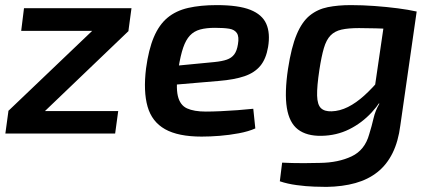

<svg xmlns="http://www.w3.org/2000/svg" viewBox="-20 -523 1691 752"><path d="M342 -403 484 -402 155 -87 12 -88ZM443 -88 431 0H1L13 -88ZM495 -491 483 -402H63L74 -491Z M829 -503Q914 -503 960.5 -484.5Q1007 -466 1023 -429.5Q1039 -393 1030 -339Q1022 -292 999.5 -265Q977 -238 937.5 -224.5Q898 -211 837 -206L591 -185L602 -259L820 -280Q850 -283 868.5 -289.5Q887 -296 897.5 -310Q908 -324 912 -350Q917 -379 908 -393Q899 -407 878 -410.5Q857 -414 822 -414Q788 -414 764 -407.5Q740 -401 724 -384Q708 -367 697.5 -336.5Q687 -306 679 -256Q668 -184 676.5 -147.5Q685 -111 712.5 -98.5Q740 -86 786 -86Q811 -86 844 -87.5Q877 -89 910.5 -91.5Q944 -94 972 -97L980 -20Q953 -8 915.5 -1Q878 6 840.5 9Q803 12 770 12Q678 12 626.5 -17Q575 -46 558 -105.5Q541 -165 552 -255Q562 -329 582.5 -377.5Q603 -426 636 -453.5Q669 -481 717 -492Q765 -503 829 -503Z M1492 -483 1612 -478 1548 -32Q1540 31 1517.5 76.5Q1495 122 1458.5 151Q1422 180 1372 194Q1322 208 1259 209Q1244 209 1211.5 208Q1179 207 1142 202Q1105 197 1076 187L1085 114Q1105 115 1124.5 115.5Q1144 116 1170.5 116Q1197 116 1234 115Q1305 114 1357 89.5Q1409 65 1426 3Q1436 -29 1443 -59.5Q1450 -90 1466 -117L1440 -127ZM1354 -503Q1400 -503 1447.5 -499.5Q1495 -496 1537.5 -490.5Q1580 -485 1611 -478L1537 -409Q1490 -411 1452 -412Q1414 -413 1386 -413Q1344 -413 1317.5 -407Q1291 -401 1274.5 -384Q1258 -367 1248.5 -334.5Q1239 -302 1231 -250Q1221 -184 1222 -148.5Q1223 -113 1237 -99.5Q1251 -86 1279 -87Q1311 -88 1343 -104Q1375 -120 1407.5 -149.5Q1440 -179 1474 -220L1497 -176Q1474 -124 1435.5 -82.5Q1397 -41 1347.5 -16.5Q1298 8 1239 9Q1181 10 1147 -16Q1113 -42 1103.5 -100.5Q1094 -159 1108 -253Q1121 -338 1142 -388Q1163 -438 1193.5 -462.5Q1224 -487 1264 -495Q1304 -503 1354 -503Z"/></svg>

Font: Exo 2 SemiBold
Style: Italic
Weight: 600
Italic angle: -8°
Designer: Natanael Gama
Foundry: Natanael Gama
Version: Version 2.010